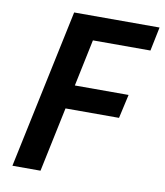

<svg xmlns="http://www.w3.org/2000/svg" viewBox="-81 -781 728 848"><g transform="rotate(10 283.0 -357.0)"><path d="M32 0H158L219 -290H459L483 -397H242L286 -607H544L566 -714H183Z"/></g></svg>

Font: Noto Sans SemiBold
Style: Italic
Weight: 600
Italic angle: -12°
Designer: Monotype Design Team
Foundry: Monotype Imaging Inc.
Version: Version 2.013